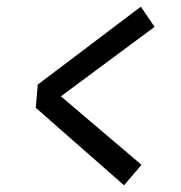

<svg xmlns="http://www.w3.org/2000/svg" viewBox="-20 -592 540 572"><path d="M399.5 -572 440.5 -512 161.5 -305 401.5 -101 349.5 -40 86.5 -271 92.5 -340Z"/></svg>

Font: Karla
Style: Italic
Weight: 400
Italic angle: -8°
Designer: Jonathan Pinhorn
Version: Version 2.004;gftools[0.9.33]